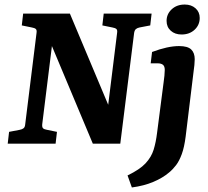

<svg xmlns="http://www.w3.org/2000/svg" viewBox="-20 -633 916 846"><path d="M14 0 20 -52 67 -61Q78 -63 84 -68Q90 -73 91 -85L141 -488Q143 -501 137.5 -505.5Q132 -510 120 -512L76 -521L82 -573H288L472 -135L452 -133L496 -488Q498 -501 492.5 -505.5Q487 -510 475 -512L431 -521L437 -573H648L642 -521L595 -512Q585 -510 579 -505Q573 -500 571 -488L510 0H389L192 -470L214 -472L166 -85Q165 -72 170 -67.5Q175 -63 187 -61L231 -52L225 0ZM561 193 542 140Q596 114 621.5 86.5Q647 59 657 26.5Q667 -6 672 -47L701 -271Q703 -282 704.5 -299.5Q706 -317 706 -325Q706 -341 698 -347.5Q690 -354 674 -354H644L650 -404Q719 -430 769 -430Q807 -430 822.5 -415Q838 -400 838 -372Q838 -361 836.5 -346Q835 -331 833 -318L798 -31Q792 16 781 46Q770 76 756 94.5Q742 113 725 127Q697 151 655.5 168.5Q614 186 561 193ZM780 -481Q751 -481 732.5 -497.5Q714 -514 714 -541Q714 -571 736.5 -592Q759 -613 794 -613Q823 -613 841.5 -596.5Q860 -580 860 -554Q860 -523 837.5 -502Q815 -481 780 -481Z"/></svg>

Font: Yrsa
Style: Bold Italic
Weight: 700
Italic angle: -7.10001°
Version: Version 2.004